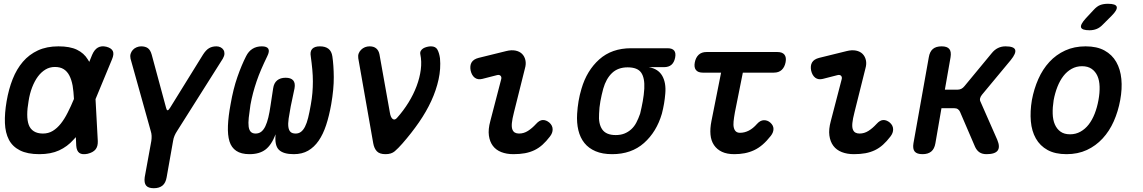

<svg xmlns="http://www.w3.org/2000/svg" viewBox="-20 -805 6040 1015"><path d="M497 -59Q498 -31 485 -15Q472 1 443 8Q414 14 399.5 3.5Q385 -7 383 -35L381 -80Q375 -73 368 -66Q336 -30 292.5 -10Q249 10 188 10Q125 10 85.5 -10Q46 -30 27 -66.5Q8 -103 6 -154.5Q4 -206 15 -270Q26 -334 47 -387Q68 -440 101 -478.5Q134 -517 180.5 -538.5Q227 -560 289 -560Q350 -560 387 -542Q424 -524 444 -491Q448 -485 452 -478L467 -515Q479 -543 497.5 -553.5Q516 -564 542 -558Q569 -551 576.5 -535Q584 -519 572 -491L485 -281ZM371 -282Q369 -321 364 -352Q358 -384 346.5 -406Q335 -428 316.5 -439.5Q298 -451 270 -451Q243 -451 220.5 -437.5Q198 -424 180.5 -400.5Q163 -377 150 -343.5Q137 -310 131 -270Q124 -231 124 -199Q124 -167 132 -145Q140 -123 159 -111Q178 -99 207 -99Q236 -99 259 -113Q282 -127 301.5 -151.5Q321 -176 338 -210Q355 -243 371 -282Z M793 190Q764 190 752.5 176Q741 162 745 132L780 -60Q782 -74 781.5 -87Q781 -100 777 -112L670 -495Q667 -509 670.5 -520.5Q674 -532 682 -541Q690 -550 702 -555Q714 -560 726 -560Q748 -560 761.5 -550.5Q775 -541 782 -516L858 -235Q861 -222 866 -222Q871 -222 879 -235L1053 -516Q1069 -541 1085.5 -550.5Q1102 -560 1124 -560Q1136 -560 1146 -555Q1156 -550 1161.5 -541Q1167 -532 1166.5 -520.5Q1166 -509 1158 -495L916 -112Q908 -100 902.5 -87Q897 -74 895 -60L861 132Q856 162 839 176Q822 190 793 190Z M1671 -560Q1700 -560 1716.5 -547Q1733 -534 1737 -507Q1744 -460 1744.5 -397.5Q1745 -335 1731 -254Q1720 -192 1704 -143.5Q1688 -95 1664.5 -61Q1641 -27 1609 -8.5Q1577 10 1533 10Q1478 10 1454.5 -13Q1431 -36 1437 -95Q1415 -38 1383 -14Q1351 10 1299 10Q1255 10 1229 -7.5Q1203 -25 1193 -58Q1183 -91 1185 -140.5Q1187 -190 1199 -254Q1213 -335 1235 -398Q1257 -461 1281 -508Q1294 -534 1315 -547Q1336 -560 1364 -560Q1391 -560 1398.5 -547Q1406 -534 1393 -508Q1375 -471 1361 -438.5Q1347 -406 1336.5 -375Q1326 -344 1318 -314Q1310 -284 1304 -251Q1298 -211 1295 -182.5Q1292 -154 1294.5 -135.5Q1297 -117 1306 -108Q1315 -99 1331 -99Q1349 -99 1361.5 -109Q1374 -119 1383 -138Q1392 -157 1398.5 -184Q1405 -211 1410 -246L1424 -338Q1428 -366 1445 -380Q1462 -394 1490 -394Q1518 -394 1530 -380Q1542 -366 1537 -338L1517 -243Q1510 -206 1506 -178.5Q1502 -151 1504.5 -133.5Q1507 -116 1516 -107.5Q1525 -99 1543 -99Q1559 -99 1571 -108Q1583 -117 1592.5 -135.5Q1602 -154 1609 -182.5Q1616 -211 1623 -251Q1629 -284 1631.5 -314Q1634 -344 1634 -374.5Q1634 -405 1631 -437.5Q1628 -470 1623 -506Q1618 -533 1630.5 -546.5Q1643 -560 1671 -560Z M1953 -48 1874 -497Q1872 -511 1876 -522Q1880 -533 1889 -542Q1898 -551 1909.5 -555.5Q1921 -560 1934 -560Q1956 -560 1969 -549Q1982 -538 1986 -518L2041 -210Q2045 -184 2056 -176Q2067 -168 2079 -182Q2113 -220 2139.5 -263Q2166 -306 2182.5 -350Q2199 -394 2204.5 -437Q2210 -480 2202 -518Q2200 -528 2204.5 -536Q2209 -544 2217 -549Q2225 -554 2236.5 -557Q2248 -560 2258 -560Q2283 -560 2292.5 -542.5Q2302 -525 2306 -497Q2311 -442 2298.5 -385Q2286 -328 2260 -271.5Q2234 -215 2195 -158.5Q2156 -102 2107 -46Q2085 -21 2067 -5.5Q2049 10 2018 10Q1987 10 1972.5 -5Q1958 -20 1953 -48Z M2530 -388Q2506 -382 2490 -394Q2474 -406 2468 -432Q2463 -458 2473 -475Q2483 -492 2510 -499L2656 -535Q2684 -542 2705.5 -537.5Q2727 -533 2740 -520Q2753 -507 2757.5 -487Q2762 -467 2755 -443L2697 -211Q2688 -176 2686 -154.5Q2684 -133 2688.5 -121Q2693 -109 2702 -104Q2711 -99 2724 -99Q2749 -99 2771 -113Q2793 -127 2814 -150Q2832 -170 2849.5 -170.5Q2867 -171 2884 -157Q2901 -142 2901.5 -122Q2902 -102 2887 -83Q2868 -58 2848 -40Q2828 -22 2805 -11Q2782 0 2755 5Q2728 10 2694 10Q2658 10 2630 -1Q2602 -12 2585.5 -34Q2569 -56 2564.5 -88.5Q2560 -121 2572 -165L2629 -384Q2633 -397 2626.5 -404Q2620 -411 2608 -408Z M3490 -450H3410Q3460 -441 3481 -404Q3502 -367 3497 -310Q3495 -284 3490.5 -257.5Q3486 -231 3479 -204Q3451 -108 3384.5 -49Q3318 10 3216 10Q3165 10 3128.5 -5.5Q3092 -21 3069.5 -49Q3047 -77 3037.5 -116.5Q3028 -156 3031 -204Q3033 -237 3038.5 -270Q3044 -303 3054 -336Q3082 -432 3148 -491Q3214 -550 3316 -550H3509Q3534 -550 3544 -537.5Q3554 -525 3549 -500Q3544 -475 3529.5 -462.5Q3515 -450 3490 -450ZM3235 -91Q3261 -91 3281 -99Q3301 -107 3317 -121.5Q3333 -136 3344 -157Q3355 -178 3364 -204Q3372 -237 3378 -270Q3384 -303 3386 -336Q3389 -393 3369.5 -421Q3350 -449 3298 -449Q3247 -449 3215.5 -419Q3184 -389 3169 -336Q3160 -303 3154 -270Q3148 -237 3147 -204Q3143 -151 3163.5 -121Q3184 -91 3235 -91Z M4090 -530Q4116 -530 4127 -516Q4138 -502 4133 -476Q4128 -450 4112.5 -435.5Q4097 -421 4071 -421H3907L3865 -211Q3860 -183 3858 -163Q3856 -143 3859.5 -129.5Q3863 -116 3871 -109.5Q3879 -103 3892 -103Q3916 -103 3938.5 -114.5Q3961 -126 3982 -150Q3999 -169 4018 -169.5Q4037 -170 4052 -157Q4069 -142 4069 -123.5Q4069 -105 4055 -87Q4033 -59 4011.5 -40.5Q3990 -22 3966.5 -11Q3943 0 3917 5Q3891 10 3862 10Q3823 10 3796.5 -2.5Q3770 -15 3754.5 -38Q3739 -61 3736 -93Q3733 -125 3741 -165L3792 -421H3695Q3670 -421 3659 -435Q3648 -449 3653 -475Q3658 -501 3673.5 -515.5Q3689 -530 3715 -530Z M4330 -388Q4306 -382 4290 -394Q4274 -406 4268 -432Q4263 -458 4273 -475Q4283 -492 4310 -499L4456 -535Q4484 -542 4505.5 -537.5Q4527 -533 4540 -520Q4553 -507 4557.5 -487Q4562 -467 4555 -443L4497 -211Q4488 -176 4486 -154.5Q4484 -133 4488.5 -121Q4493 -109 4502 -104Q4511 -99 4524 -99Q4549 -99 4571 -113Q4593 -127 4614 -150Q4632 -170 4649.5 -170.5Q4667 -171 4684 -157Q4701 -142 4701.5 -122Q4702 -102 4687 -83Q4668 -58 4648 -40Q4628 -22 4605 -11Q4582 0 4555 5Q4528 10 4494 10Q4458 10 4430 -1Q4402 -12 4385.5 -34Q4369 -56 4364.5 -88.5Q4360 -121 4372 -165L4429 -384Q4433 -397 4426.5 -404Q4420 -411 4408 -408Z M4857 10Q4827 10 4815.5 -4Q4804 -18 4809 -48L4890 -502Q4895 -532 4911.5 -546Q4928 -560 4958 -560Q4987 -560 4998.5 -546Q5010 -532 5005 -502L4975 -331H5042Q5053 -331 5062 -335.5Q5071 -340 5079 -350L5222 -523Q5237 -542 5255.5 -551Q5274 -560 5295 -560Q5340 -560 5346.5 -542Q5353 -524 5323 -487L5171 -304Q5163 -294 5161 -284.5Q5159 -275 5164 -266L5252 -66Q5268 -28 5254 -9Q5240 10 5195 10Q5173 10 5158.5 0.5Q5144 -9 5135 -28L5055 -214Q5051 -223 5043.5 -228Q5036 -233 5024 -233H4957L4925 -48Q4920 -18 4903 -4Q4886 10 4857 10Z M5618 10Q5558 10 5518 -12Q5478 -34 5456 -73Q5434 -112 5429.5 -164Q5425 -216 5435 -276Q5446 -335 5469 -387Q5492 -439 5527.5 -477.5Q5563 -516 5611 -538Q5659 -560 5719 -560Q5779 -560 5819 -538Q5859 -516 5881 -477.5Q5903 -439 5908 -387.5Q5913 -336 5902 -276Q5891 -216 5868 -164Q5845 -112 5809 -73Q5773 -34 5725.5 -12Q5678 10 5618 10ZM5637 -95Q5667 -95 5692 -109Q5717 -123 5735.5 -147Q5754 -171 5767 -204Q5780 -237 5787 -276Q5794 -314 5793 -347Q5792 -380 5781.5 -403.5Q5771 -427 5751 -441Q5731 -455 5700 -455Q5670 -455 5645 -441Q5620 -427 5601.5 -403Q5583 -379 5570 -346Q5557 -313 5550 -275Q5544 -237 5545 -204Q5546 -171 5556.5 -147Q5567 -123 5586.5 -109Q5606 -95 5637 -95ZM5811 -676Q5795 -659 5777.5 -652Q5760 -645 5740 -645Q5700 -645 5695 -660Q5690 -675 5720 -708L5761 -752Q5779 -772 5796.5 -778.5Q5814 -785 5837 -785Q5879 -785 5883.5 -769Q5888 -753 5857 -722Z"/></svg>

Font: Maple Mono NL SemiBold
Style: Italic
Weight: 600
Italic angle: -10°
Monospace: yes
Designer: subframe7536
Version: Version 7.000